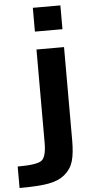

<svg xmlns="http://www.w3.org/2000/svg" viewBox="-79 -788 524 1044"><g transform="rotate(-5 183.0 -266.0)"><path d="M-15.6 218.8V101.6Q90.8 101.6 116.2 81.5Q141.6 61.5 141.6 -13.7V-523.4H292V-13.7Q292 56.6 279.8 98.6Q267.6 140.6 232.9 169.9Q198.2 199.2 141.1 209Q84 218.8 -15.6 218.8ZM141.6 -621.1V-751H292V-621.1Z"/></g></svg>

Font: Nasu
Style: Bold
Weight: 700
Designer: Ryoko NISHIZUKA (kana &amp; ideographs); Paul D. Hunt (Latin, Greek &amp; Cyrillic); Wenlong ZHANG (bopomofo); Sandoll C
Version: Version 2014.1215